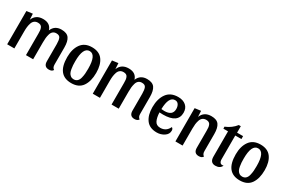

<svg xmlns="http://www.w3.org/2000/svg" viewBox="76 -1568 3743 2549"><g transform="rotate(30 1947.5 -293.5)"><path d="M66 -510 158 -522 163 -432Q202 -530 314 -530Q425 -530 453 -437Q492 -530 595 -530Q679 -530 712 -483.5Q745 -437 745 -342V-82Q745 -33 776 -16Q760 15 712 15Q635 15 635 -69V-328Q635 -391 621 -422Q607 -453 560 -453Q529 -453 508.5 -436Q488 -419 479 -387.5Q470 -356 467 -327.5Q464 -299 464 -260V0H354V-328Q354 -359 352 -378Q350 -397 342.5 -416Q335 -435 319 -444Q303 -453 278 -453Q246 -453 224.5 -436.5Q203 -420 193 -389.5Q183 -359 179.5 -329Q176 -299 176 -260V0H66Z M1064 -530Q1175 -530 1227.5 -458Q1280 -386 1280 -262Q1280 -132 1226.5 -55Q1173 22 1058 22Q841 22 841 -252Q841 -376 896.5 -453Q952 -530 1064 -530ZM1061 -38Q1094 -38 1115.5 -57.5Q1137 -77 1146 -114Q1155 -151 1157.5 -182Q1160 -213 1160 -257Q1160 -470 1061 -470Q961 -470 961 -257Q961 -222 962.5 -197Q964 -172 969.5 -140Q975 -108 985 -87.5Q995 -67 1014.5 -52.5Q1034 -38 1061 -38Z M1378 -510 1470 -522 1475 -432Q1514 -530 1626 -530Q1737 -530 1765 -437Q1804 -530 1907 -530Q1991 -530 2024 -483.5Q2057 -437 2057 -342V-82Q2057 -33 2088 -16Q2072 15 2024 15Q1947 15 1947 -69V-328Q1947 -391 1933 -422Q1919 -453 1872 -453Q1841 -453 1820.5 -436Q1800 -419 1791 -387.5Q1782 -356 1779 -327.5Q1776 -299 1776 -260V0H1666V-328Q1666 -359 1664 -378Q1662 -397 1654.5 -416Q1647 -435 1631 -444Q1615 -453 1590 -453Q1558 -453 1536.5 -436.5Q1515 -420 1505 -389.5Q1495 -359 1491.5 -329Q1488 -299 1488 -260V0H1378Z M2509 -141Q2532 -130 2532 -98Q2532 -44 2481.5 -11Q2431 22 2369 22Q2259 22 2206 -49.5Q2153 -121 2153 -242Q2153 -371 2210.5 -450.5Q2268 -530 2385 -530Q2459 -530 2504 -491.5Q2549 -453 2549 -383Q2549 -226 2324 -226Q2295 -226 2269 -228Q2272 -149 2295.5 -102Q2319 -55 2379 -55Q2469 -55 2509 -141ZM2369 -473Q2274 -473 2269 -279Q2293 -276 2314 -276Q2440 -276 2440 -377Q2440 -418 2422 -445.5Q2404 -473 2369 -473Z M2645 -510 2737 -522 2742 -432Q2781 -530 2893 -530Q2977 -530 3010 -483.5Q3043 -437 3043 -342V-82Q3043 -33 3074 -16Q3058 15 3010 15Q2933 15 2933 -69V-328Q2933 -359 2931 -378Q2929 -397 2921.5 -416Q2914 -435 2898 -444Q2882 -453 2857 -453Q2825 -453 2803.5 -436.5Q2782 -420 2772 -389.5Q2762 -359 2758.5 -329Q2755 -299 2755 -260V0H2645Z M3112 -465 3111 -495Q3207 -534 3265 -609H3296V-510H3388V-465H3294V-101Q3294 -68 3309.5 -50.5Q3325 -33 3360 -41Q3335 15 3264 15Q3183 15 3183 -77V-465Z M3647 -530Q3758 -530 3810.5 -458Q3863 -386 3863 -262Q3863 -132 3809.5 -55Q3756 22 3641 22Q3424 22 3424 -252Q3424 -376 3479.5 -453Q3535 -530 3647 -530ZM3644 -38Q3677 -38 3698.5 -57.5Q3720 -77 3729 -114Q3738 -151 3740.5 -182Q3743 -213 3743 -257Q3743 -470 3644 -470Q3544 -470 3544 -257Q3544 -222 3545.5 -197Q3547 -172 3552.5 -140Q3558 -108 3568 -87.5Q3578 -67 3597.5 -52.5Q3617 -38 3644 -38Z"/></g></svg>

Font: Sansita
Style: Regular
Weight: 400
Designer: Pablo Cosgaya
Foundry: Omnibus-Type
Version: Version 1.006;hotconv 1.0.109;makeotfexe 2.5.65596